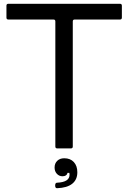

<svg xmlns="http://www.w3.org/2000/svg" viewBox="-20 -783 677 1013"><path d="M282 0Q272 0 272 -10V-670Q272 -680 262 -680H24Q14 -680 14 -690V-753Q14 -763 24 -763H613Q623 -763 623 -753V-690Q623 -680 613 -680H374Q364 -680 364 -670V-10Q364 0 354 0ZM271 196Q271 181 281 181Q347 178 347 139Q347 133 346 129H336Q335 137 328 142Q321 147 310 147Q292 147 280 134Q268 121 268 101Q268 79 282 65.5Q296 52 319 52Q351 52 369.5 72Q388 92 388 126Q388 165 361 186.5Q334 208 281 210Q271 210 271 196Z"/></svg>

Font: Open Sauce Two
Style: Regular
Weight: 400
Designer: Alfredo Marco Pradil
Foundry: Creative Sauce Fz LLC
Version: Version 1.477